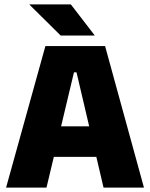

<svg xmlns="http://www.w3.org/2000/svg" viewBox="-20 -847 678 867"><path d="M7.5 0 185 -639H454.5L630 0H447.5L325.5 -520.5H314L190 0ZM175 -138.5V-276.5H461.5V-138.5ZM300 -827 407 -688V-686.5H254L113.5 -825.5V-827Z"/></svg>

Font: Anek Bangla ExtraBold
Style: Regular
Weight: 800
Designer: Sulekha Rajkumar (Bangla), Yesha Goshar (Latin)
Foundry: Ek Type
Version: Version 1.003